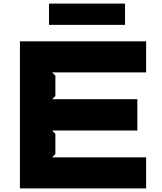

<svg xmlns="http://www.w3.org/2000/svg" viewBox="-20 -1038 895 1058"><path d="M785.2 -170.9V0H89.8V-810.1H785.2V-639.2H267.1L285.2 -621.1V-508.8L267.1 -491.2H736.8V-318.8H267.1L285.2 -300.8V-189L267.1 -170.9ZM668.9 -1018.1V-900.9H250V-1018.1Z"/></svg>

Font: Sinkin Sans 800 Black
Style: Regular
Weight: 900
Designer: Keith Bates
Foundry: K-Type
Version: Sinkin Sans (version 1.0)  by Keith Bates   •   © 2014   www